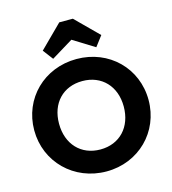

<svg xmlns="http://www.w3.org/2000/svg" viewBox="-138 -1080 1081 1204"><g transform="rotate(-15 403.0 -478.0)"><path d="M405 12C614 12 774 -147 774 -353C774 -560 614 -718 403 -718C192 -718 32 -560 32 -354C32 -148 194 12 405 12ZM193 -354C193 -487 277 -575 403 -575C528 -575 613 -486 613 -354C613 -221 529 -131 403 -131C277 -131 193 -221 193 -354ZM213 -823 263 -757 404 -843 543 -757 593 -823 447 -968H359Z"/></g></svg>

Font: MV Cash
Style: Bold
Weight: 700
Designer: Rodrigo Fuenzalida
Foundry: fragTYPE
Version: Version 1.100;Glyphs 3.1.2 (3151)